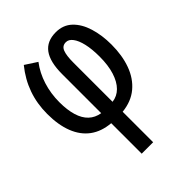

<svg xmlns="http://www.w3.org/2000/svg" viewBox="-220 -669 1031 1031"><g transform="rotate(-45 295.0 -154.0)"><path d="M138.7 -545.4 206.1 -501.5Q169.9 -454.1 151.1 -394.3Q132.3 -334.5 132.3 -268.6Q132.3 -209.5 145.3 -166.7Q158.2 -124 184.3 -99.4Q210.4 -74.7 249.5 -68.4V-365.2Q249.5 -457.5 282.7 -502.9Q315.9 -548.3 384.3 -548.3Q439.9 -548.3 476.6 -513.4Q513.2 -478.5 531.2 -419.9Q549.3 -361.3 549.3 -289.6Q549.3 -207.5 525.9 -143.1Q502.4 -78.6 455.1 -39.1Q407.7 0.5 336.4 7.8V239.3H249.5V7.8Q181.2 2 135 -32Q88.9 -65.9 65.2 -126.2Q41.5 -186.5 41.5 -270Q41.5 -348.6 65.7 -416.7Q89.8 -484.9 138.7 -545.4ZM384.3 -472.2Q356.9 -472.2 346.4 -446Q335.9 -419.9 335.9 -365.7V-68.4Q373.5 -72.8 400.9 -100.1Q428.2 -127.4 443.4 -175.5Q458.5 -223.6 458.5 -289.1Q458.5 -346.2 449 -387.2Q439.5 -428.2 422.6 -450.4Q405.8 -472.7 384.3 -472.2Z"/></g></svg>

Font: Open Sans Condensed Medium
Style: Regular
Weight: 500
Width: 3
Designer: Monotype Design Team
Foundry: Monotype Imaging Inc.
Version: Version 3.000